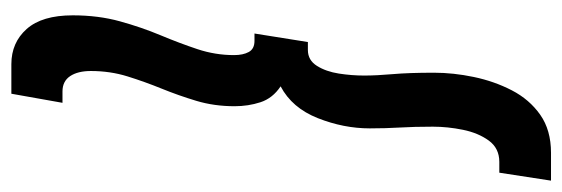

<svg xmlns="http://www.w3.org/2000/svg" viewBox="-403 -434 990 338"><g transform="rotate(-90 92.0 -265.0)"><path d="M234 -632Q234 -587 223.5 -549Q213 -511 199 -477.5Q185 -444 174.5 -412.5Q164 -381 164 -348Q164 -332 169.5 -322Q175 -312 189 -312H202L187 -218H173Q155 -218 145 -202Q135 -186 131.5 -163.5Q128 -141 128 -119Q128 -97 130.5 -68.5Q133 -40 133 4Q133 38 125.5 74Q118 110 102 141Q86 172 59 191Q32 210 -8 210H-57L-43 119H-24Q0 119 13.5 100.5Q27 82 32.5 55Q38 28 38 2Q38 -31 36.5 -56Q35 -81 35 -109Q35 -155 53 -200.5Q71 -246 109 -266Q88 -280 81 -301.5Q74 -323 74 -347Q74 -383 83.5 -414.5Q93 -446 105 -475.5Q117 -505 126.5 -535.5Q136 -566 136 -600Q136 -623 127 -636.5Q118 -650 100 -650H80L96 -740H148Q186 -740 210 -713Q234 -686 234 -632Z"/></g></svg>

Font: Georama Condensed SemiBold
Style: Italic
Weight: 600
Width: 3
Italic angle: -9°
Designer: Jean-Baptiste Levee
Foundry: Production Type
Version: Version 1.000